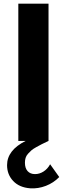

<svg xmlns="http://www.w3.org/2000/svg" viewBox="-20 -770 364 1049"><path d="M253.9 127.4 303.7 197.3Q272.9 229 230.7 245.4Q188.5 261.7 145 258.8Q85.9 254.4 52.2 219Q18.6 183.6 18.6 132.3Q18.6 50.8 120.1 0H80.1V-750H245.1V0Q220.2 11.7 208.5 17.6Q196.8 23.4 178.5 33.7Q160.2 43.9 151.6 51.5Q143.1 59.1 133.3 69.8Q123.5 80.6 119.9 92.5Q116.2 104.5 116.2 118.7Q116.2 148.9 130.9 165Q145.5 181.2 171.4 181.2Q195.8 181.2 218 167Q240.2 152.8 253.9 127.4Z"/></svg>

Font: Now Alt
Style: Bold
Weight: 700
Designer: Alfredo Marco Pradil
Foundry: Alfredo Marco Pradil
Version: Version 1.002;PS 001.002;hotconv 1.0.88;makeotf.lib2.5.64775